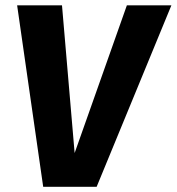

<svg xmlns="http://www.w3.org/2000/svg" viewBox="-20 -714 675 734"><path d="M465 -693.6H635.2L349.5 0H145.1L45.5 -693.6H217L265.3 -129Z"/></svg>

Font: Fira Sans Variable
Style: Italic
Weight: 397
Italic angle: -8°
Designer: Carrois Corporate & Edenspiekermann AG
Foundry: Carrois Corporate GbR & Edenspiekermann AG
Version: Version 4.202